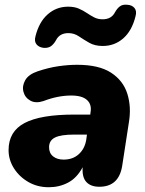

<svg xmlns="http://www.w3.org/2000/svg" viewBox="-20 -775 608 806"><path d="M185 11Q137 11 99 -11Q61 -33 38.5 -68.5Q16 -104 16 -145Q16 -223 83 -258.5Q150 -294 291 -294H359L360 -303Q366 -336 345.5 -355Q325 -374 279 -374Q223 -374 163 -351Q130 -340 107.5 -352.5Q85 -365 78.5 -389.5Q72 -414 86 -438.5Q100 -463 139 -476Q184 -491 225 -497Q266 -503 304 -503Q395 -503 446 -470Q497 -437 514.5 -381.5Q532 -326 521 -261L493 -79Q479 9 397 9Q361 9 342.5 -11Q324 -31 327 -73Q303 -28 266 -8.5Q229 11 185 11ZM247 -105Q286 -105 311 -128Q336 -151 342 -188L345 -210H291Q235 -210 210.5 -197.5Q186 -185 186 -157Q186 -132 203 -118.5Q220 -105 247 -105ZM164 -574Q144 -576 133.5 -588.5Q123 -601 129 -623Q144 -683 180.5 -715Q217 -747 266 -747Q292 -747 310.5 -739Q329 -731 344.5 -720.5Q360 -710 375.5 -702Q391 -694 411 -694Q448 -694 463 -724Q472 -740 483.5 -748.5Q495 -757 514 -755Q534 -754 544.5 -741.5Q555 -729 549 -707Q534 -646 497.5 -614Q461 -582 411 -582Q378 -582 354.5 -595.5Q331 -609 311 -622.5Q291 -636 267 -636Q230 -636 215 -606Q206 -590 194.5 -581.5Q183 -573 164 -574Z"/></svg>

Font: Nunito Black
Style: Italic
Weight: 900
Italic angle: -9°
Designer: Vernon Adams
Foundry: Vernon Adams
Version: Version 3.601; ttfautohint (v1.8.2.53-6de2)